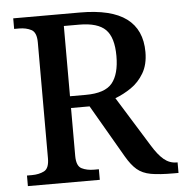

<svg xmlns="http://www.w3.org/2000/svg" viewBox="-51 -764 779 814"><g transform="rotate(-5 338.0 -357.0)"><path d="M35 0V-45H56Q86 -45 108 -56Q130 -67 130 -110V-603Q130 -646 108 -657.5Q86 -669 56 -669H35V-714H319Q452 -714 516.5 -666Q581 -618 581 -523Q581 -470 559.5 -433.5Q538 -397 505 -374.5Q472 -352 437 -339L569 -126Q594 -85 618 -65Q642 -45 672 -45H676V0H656Q594 0 558.5 -6.5Q523 -13 500 -32.5Q477 -52 455 -90L325 -314H246V-110Q246 -67 268 -56Q290 -45 320 -45H341V0ZM313 -364Q395 -364 426 -402Q457 -440 457 -517Q457 -596 423.5 -629.5Q390 -663 311 -663H246V-364Z"/></g></svg>

Font: Noto Serif NP Hmong Medium
Style: Regular
Weight: 500
Designer: Dalton Maag Ltd
Foundry: Dalton Maag Ltd
Version: Version 1.001; ttfautohint (v1.8.4.7-5d5b)